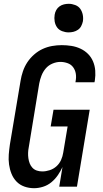

<svg xmlns="http://www.w3.org/2000/svg" viewBox="-20 -980 540 1008"><path d="M159 8Q132 8 108 -0.5Q84 -9 67 -26.5Q50 -44 40.5 -67.5Q31 -91 27.5 -116.5Q24 -142 26 -168.5Q28 -195 32 -222L88 -556Q92 -581 100.5 -606Q109 -631 123.5 -653Q138 -675 159 -693.5Q180 -712 204 -723Q228 -734 253.5 -738.5Q279 -743 304 -743Q330 -743 355 -739Q380 -735 402.5 -724.5Q425 -714 442 -697Q459 -680 468.5 -657.5Q478 -635 480 -609.5Q482 -584 478 -558L476 -548H376L377 -554Q381 -574 378 -593Q375 -612 364 -627Q353 -642 334.5 -648.5Q316 -655 297 -655Q276 -655 255 -646Q234 -637 220 -620.5Q206 -604 198 -583.5Q190 -563 186 -542L131 -207Q128 -192 127.5 -177.5Q127 -163 129 -149Q131 -135 136 -122Q141 -109 150.5 -99Q160 -89 173.5 -84.5Q187 -80 202 -80Q221 -80 241 -86.5Q261 -93 276.5 -107Q292 -121 300.5 -140Q309 -159 312 -179L335 -316H246L261 -404H451L384 0H291L308 -103Q298 -81 283.5 -60Q269 -39 249.5 -23Q230 -7 206 0.5Q182 8 159 8ZM340 -810Q323 -810 306 -816.5Q289 -823 279.5 -836.5Q270 -850 267 -867.5Q264 -885 267 -903Q269 -916 275.5 -927.5Q282 -939 292.5 -946.5Q303 -954 315.5 -957Q328 -960 341 -960Q358 -960 375 -953.5Q392 -947 401.5 -933.5Q411 -920 414.5 -902.5Q418 -885 415 -867Q412 -854 406 -842.5Q400 -831 389 -823.5Q378 -816 365.5 -813Q353 -810 340 -810Z"/></svg>

Font: Iosevka Term Curly SmBd Obl
Style: Regular
Weight: 600
Italic angle: -9°
Designer: Belleve Invis
Foundry: Belleve Invis
Version: Version 32.3.0